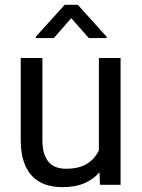

<svg xmlns="http://www.w3.org/2000/svg" viewBox="-20 -770 591 800"><path d="M394.5 -52.2Q369.6 -22.9 331.5 -6.6Q293.5 9.8 239.7 9.8Q200.7 9.8 168.9 -1.2Q137.2 -12.2 114.3 -35.9Q91.3 -59.6 78.9 -96.9Q66.4 -134.3 66.4 -187V-528.3H156.7V-186Q156.7 -150.4 165 -127.2Q173.3 -104 187 -90.6Q200.7 -77.1 218.3 -72Q235.8 -66.9 254.4 -66.9Q309.6 -66.9 343 -87.9Q376.5 -108.9 392.1 -144V-528.3H482.4V0H396.5ZM424.8 -616.2V-611.3H350.1L276.9 -694.3L204.1 -611.3H129.4V-617.2L249.5 -750H304.2Z"/></svg>

Font: RobotoDraft
Style: Regular
Weight: 400
Designer: Google
Foundry: Google
Version: Version 2.000988-w1; 2014